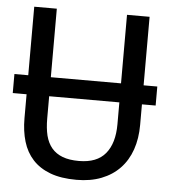

<svg xmlns="http://www.w3.org/2000/svg" viewBox="-49 -682 648 736"><g transform="rotate(5 275.0 -314.5)"><path d="M0 -374.5H53.2V-638.2H140.1V-374.5H410.2V-638.2H497.1V-374.5H549.8V-301.3H497.1V-222.2Q497.1 -169.4 482.2 -126.7Q467.3 -84 438.5 -54Q409.7 -23.9 367.9 -7.6Q326.2 8.8 272 8.8Q212.4 8.8 170.9 -6.8Q129.4 -22.5 103.3 -51Q77.1 -79.6 65.2 -119.6Q53.2 -159.7 53.2 -209V-301.3H0ZM147 -149.9Q154.3 -121.6 170.4 -102.5Q186.5 -83.5 212.2 -73.7Q237.8 -64 274.9 -64Q344.2 -64 377.2 -104Q410.2 -144 410.2 -216.8V-301.3H140.1V-215.8Q140.1 -178.2 147 -149.9Z"/></g></svg>

Font: Code New Roman
Style: Regular
Weight: 400
Monospace: yes
Designer: Sam Radian
Foundry: Code New Roman
Version: Version 2.00 November 29, 2014